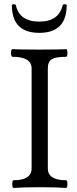

<svg xmlns="http://www.w3.org/2000/svg" viewBox="-20 -902 373 925"><path d="M33.2 0ZM301.3 -877.9Q301.3 -743.7 169.4 -743.7Q37.1 -743.7 37.1 -877.9Q41 -881.8 47.4 -881.8Q52.2 -881.8 56.2 -877.9Q73.2 -797.9 169.4 -797.9Q263.7 -797.9 282.2 -877.9Q286.1 -881.8 292.5 -881.8Q297.4 -881.8 301.3 -877.9ZM132.3 -90.8V-572.3Q132.3 -628.4 40 -628.4Q33.2 -628.4 33.2 -647Q33.2 -665.5 40 -665.5Q62 -663.1 169.2 -663.1Q276.4 -663.1 298.3 -665.5Q304.7 -665.5 304.7 -647Q304.7 -628.4 298.3 -628.4Q247.1 -628.4 228.8 -616.2Q210.4 -604 210.4 -572.3V-90.8Q210.4 -33.7 298.3 -33.7Q304.7 -33.7 304.7 -15.1Q304.7 3.4 298.3 3.4Q256.3 0 171.9 0Q87.4 0 45.4 3.4Q39.1 3.4 39.1 -15.1Q39.1 -33.7 45.4 -33.7Q132.3 -33.7 132.3 -90.8Z"/></svg>

Font: Junicode
Style: Regular
Weight: 400
Designer: Peter S. Baker
Foundry: Briery Creek Software
Version: Version 0.7.2